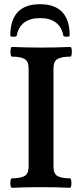

<svg xmlns="http://www.w3.org/2000/svg" viewBox="-20 -889 386 912"><path d="M37 3Q31.9 3 29.9 -8Q28 -19 29.9 -30.5Q31.9 -42 37 -42Q76 -42 96 -52.5Q116 -63 116 -99V-563Q116 -598.6 96 -609.3Q76 -620 37 -620Q32 -620 30.5 -631.5Q29 -643 30.5 -654.5Q32 -666 37 -666Q106 -663 175 -663Q245 -663 314 -666Q319 -666 320.5 -654.7Q322 -643.3 320.5 -631.7Q319 -620 314 -620Q274 -620 254 -609.3Q234 -598.6 234 -563V-99Q234 -63 253.5 -52.5Q273 -42 312 -42Q317 -42 318.5 -30.4Q320 -18.9 318.5 -7.9Q317 3 312 3Q243 0 174 0Q106 0 37 3ZM29 -719Q29 -869 170 -869Q311 -869 311 -719.3Q311 -716 303.5 -715Q296 -714 289 -715Q282 -716 281.1 -719.1Q265 -803 170 -803Q76 -803 59 -719Q59 -716 51.5 -715Q44 -714 36.5 -715Q29 -716 29 -719Z"/></svg>

Font: Junicode VF
Style: Regular
Weight: 400
Designer: Peter S. Baker
Version: Version 2.213